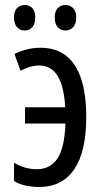

<svg xmlns="http://www.w3.org/2000/svg" viewBox="-20 -738 407 768"><path d="M136 10Q112 10 84 4.5Q56 -1 36 -14V-87Q58 -74 81 -67.5Q104 -61 126 -61Q186 -61 214 -111Q242 -161 242 -267Q242 -373 216 -424.5Q190 -476 137 -476Q118 -476 99.5 -470.5Q81 -465 62 -455L38 -522Q59 -533 86 -540Q113 -547 142 -547Q204 -547 244.5 -515Q285 -483 305 -421.5Q325 -360 325 -269Q325 -132 277 -61Q229 10 136 10ZM80 -244V-309H256L257 -244ZM36 -668Q36 -694 48.5 -706Q61 -718 79 -718Q97 -718 109 -705.5Q121 -693 121 -668Q121 -642 109 -629Q97 -616 79 -616Q61 -616 48.5 -629Q36 -642 36 -668ZM199 -668Q199 -694 211.5 -706Q224 -718 242 -718Q260 -718 272.5 -705.5Q285 -693 285 -668Q285 -642 272.5 -629Q260 -616 242 -616Q223 -616 211 -629Q199 -642 199 -668Z"/></svg>

Font: Noto Sans ExtraCondensed
Style: Regular
Weight: 400
Width: 2
Designer: Monotype Design Team
Foundry: Monotype Imaging Inc.
Version: Version 2.013